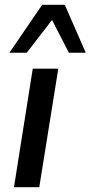

<svg xmlns="http://www.w3.org/2000/svg" viewBox="-20 -777 376 797"><path d="M38 0 116 -492H222L143 0ZM19 -558 155 -757H249L336 -558H266L196 -694L91 -558Z"/></svg>

Font: Nunito Sans 10pt SemiBold
Style: Italic
Weight: 600
Italic angle: -9°
Designer: Vernon Adams
Foundry: Vernon Adams
Version: Version 3.101;gftools[0.9.27]